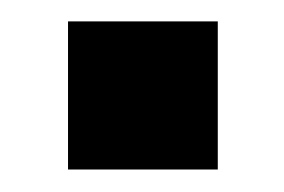

<svg xmlns="http://www.w3.org/2000/svg" viewBox="-20 -416 259 175"><path d="M42 -396.5H178.5V-261.5H42Z"/></svg>

Font: Overused Grotesk SemiBold
Style: Regular
Weight: 610
Version: Version 0.004